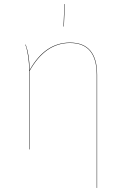

<svg xmlns="http://www.w3.org/2000/svg" viewBox="-20 -737 619 947"><path d="M459 -368V190H457V-368Q457 -525 325 -525Q203 -525 126 -387V0H124V-385Q124 -463 105 -517H107Q126 -463 126 -391Q202 -527 325 -527Q459 -527 459 -368ZM300 -717 295 -606H293L298 -717Z"/></svg>

Font: FiraGO Two
Style: Regular
Weight: 100
Designer: bBox Type
Foundry: bBox Type GmbH
Version: Version 1.001